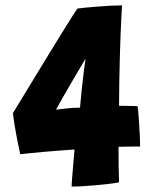

<svg xmlns="http://www.w3.org/2000/svg" viewBox="-20 -691 592 716"><path d="M502.5 -144.5Q488.5 -144.5 475.5 -144.5Q462.5 -144.5 449.8 -144.2Q437 -144 422 -143.5Q422 -99.5 422.5 -67Q423 -34.5 424 -11Q409 -8 384.2 -5Q359.5 -2 332.2 0.2Q305 2.5 282 3.8Q259 5 247 5Q247 -3.5 250 -40.5Q253 -77.5 258 -133.5Q236 -132 205.8 -129.8Q175.5 -127.5 144.8 -124.8Q114 -122 89.8 -119.5Q65.5 -117 55.5 -116Q47 -154.5 40.2 -191Q33.5 -227.5 28 -269Q44 -295 66.2 -331.5Q88.5 -368 113.5 -409.2Q138.5 -450.5 163.5 -491.2Q188.5 -532 210.2 -567.2Q232 -602.5 247.5 -626.8Q263 -651 268.5 -659Q277.5 -660.5 298 -662.5Q318.5 -664.5 344.2 -666.5Q370 -668.5 394.2 -669.8Q418.5 -671 435 -671Q434 -656 432.5 -626.5Q431 -597 429.5 -557.8Q428 -518.5 426.8 -473.8Q425.5 -429 424.8 -383.5Q424 -338 424 -296.5Q436 -296.5 450.5 -296.2Q465 -296 477 -295.8Q489 -295.5 493 -295Q494 -291.5 495.5 -274.5Q497 -257.5 498.5 -234Q500 -210.5 501.2 -186.5Q502.5 -162.5 502.5 -144.5ZM299 -472.5Q290.5 -458 280 -440.2Q269.5 -422.5 258.5 -403.8Q247.5 -385 236.8 -366.5Q226 -348 216.5 -331.5Q207 -315 200 -302.2Q193 -289.5 189 -282Q194 -283 204 -284Q214 -285 226.8 -286.5Q239.5 -288 253 -288.8Q266.5 -289.5 278.5 -289.5Q279 -296 280.5 -312.5Q282 -329 284.2 -351Q286.5 -373 289.2 -396.5Q292 -420 294.5 -440Q297 -460 299 -472.5Z"/></svg>

Font: Grandstander Thin Black
Style: Regular
Weight: 900
Version: Version 1.200